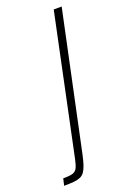

<svg xmlns="http://www.w3.org/2000/svg" viewBox="-231 -557 524 794"><g transform="rotate(-20 31.0 -160.0)"><path d="M-93 190 -86 160Q-59 160 -45 156Q-31 152 -24.5 139.5Q-18 127 -13 103L116 -510H151L23 93Q17 121 11 138.5Q5 156 -2.5 166.5Q-10 177 -22 182Q-34 187 -51 188.5Q-68 190 -93 190Z"/></g></svg>

Font: Saira Condensed Thin
Style: Italic
Weight: 250
Width: 3
Italic angle: -12°
Designer: Hector Gatti with collaboration of the Omnibus-Type team
Foundry: Omnibus-Type
Version: Version 1.101